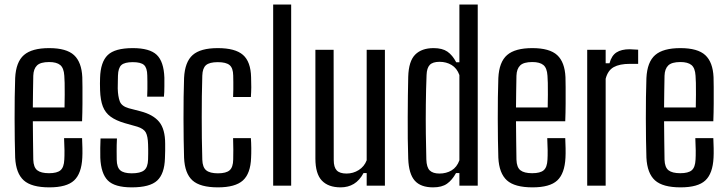

<svg xmlns="http://www.w3.org/2000/svg" viewBox="-20 -820 3212 848"><path d="M198 7.5Q119 7.5 84.8 -23.5Q50.5 -54.5 47 -123.5Q46 -159.5 45.2 -204.2Q44.5 -249 44.5 -296.8Q44.5 -344.5 45 -390.5Q45.5 -436.5 47 -475.5Q50.5 -546.5 85.8 -577Q121 -607.5 197 -607.5Q273.5 -607.5 307 -576.5Q340.5 -545.5 343.5 -479Q344 -467.5 344.2 -435.2Q344.5 -403 344.2 -362.2Q344 -321.5 342.5 -284.5H125Q125 -243 125.8 -200.8Q126.5 -158.5 127 -115Q128 -81 144.5 -68Q161 -55 196.5 -55Q232 -55 247.2 -68Q262.5 -81 264 -115Q265 -130 264.8 -156Q264.5 -182 263 -210H342.5Q343.5 -193 344 -166.2Q344.5 -139.5 343.5 -123.5Q340 -53.5 307.2 -23Q274.5 7.5 198 7.5ZM125 -345.5H265Q265.5 -373.5 265.8 -402.2Q266 -431 265.5 -453.8Q265 -476.5 264 -485.5Q262 -519.5 246 -532.8Q230 -546 197 -546Q159 -546 143.5 -531Q128 -516 127 -485.5Q126.5 -451.5 125.8 -416.2Q125 -381 125 -345.5Z M562 7.5Q486.5 7.5 456.2 -23Q426 -53.5 423 -123Q422.5 -145.5 422.8 -166Q423 -186.5 424 -208.5H496.5Q495 -178 495.2 -155Q495.5 -132 495.5 -115Q496 -81 511.2 -67.8Q526.5 -54.5 562 -54.5Q600 -54.5 616.5 -67.8Q633 -81 634 -115.5Q634.5 -130 634.5 -140.5Q634.5 -151 634.5 -160.8Q634.5 -170.5 634 -182.5Q633 -218 624 -234.8Q615 -251.5 586.5 -260.5L531.5 -276Q492 -287.5 468.5 -304.8Q445 -322 434.2 -349.8Q423.5 -377.5 422 -421.5Q421.5 -439.5 421.5 -451.2Q421.5 -463 422 -476Q424 -546 455.8 -576.8Q487.5 -607.5 566.5 -607.5Q641 -607.5 672.2 -577.8Q703.5 -548 706 -477Q706 -466.5 706 -438.8Q706 -411 704 -393H630Q631 -409 631 -426.5Q631 -444 631 -459.8Q631 -475.5 630.5 -486.5Q630 -520 616.2 -532.8Q602.5 -545.5 566.5 -545.5Q530.5 -545.5 516.2 -532.8Q502 -520 501 -486Q501 -477 500.5 -462Q500 -447 500 -429.5Q501 -394 509 -372.5Q517 -351 548.5 -342L600.5 -328.5Q656.5 -314 683 -281.8Q709.5 -249.5 709.5 -185Q709.5 -167 709.5 -153.2Q709.5 -139.5 708.5 -121Q706.5 -52.5 674.2 -22.5Q642 7.5 562 7.5Z M1009.5 -391.5Q1010.5 -408 1010.5 -424.5Q1010.5 -441 1010.5 -457Q1010.5 -473 1010 -486.5Q1009.5 -519.5 994 -532.5Q978.5 -545.5 942 -545.5Q905 -545.5 889.8 -532.2Q874.5 -519 873.5 -486Q872 -439.5 871.5 -394Q871 -348.5 871 -302.5Q871 -256.5 871.5 -210Q872 -163.5 873.5 -115Q874.5 -81 890.8 -67.8Q907 -54.5 942.5 -54.5Q979 -54.5 994.2 -68Q1009.5 -81.5 1010 -115.5Q1010.5 -136.5 1010.5 -158.5Q1010.5 -180.5 1009.5 -210H1088Q1089.5 -192 1089.8 -166.2Q1090 -140.5 1089 -123Q1086.5 -53.5 1052.8 -23Q1019 7.5 942.5 7.5Q864 7.5 830 -23.2Q796 -54 793 -123Q792 -159 791.2 -203.8Q790.5 -248.5 790.5 -296.5Q790.5 -344.5 791 -390.8Q791.5 -437 793 -476Q796.5 -546.5 831 -577Q865.5 -607.5 942 -607.5Q1019 -607.5 1053.2 -577.5Q1087.5 -547.5 1089 -478.5Q1090 -458 1089.8 -434.5Q1089.5 -411 1088 -391.5Z M1186.5 0V-800H1266V0Z M1484.5 7.5Q1430 7.5 1401.5 -22.5Q1373 -52.5 1373 -120V-600H1453.5L1454 -113.5Q1454 -81.5 1467.2 -67.5Q1480.5 -53.5 1510.5 -53.5Q1540 -53.5 1564.5 -69Q1589 -84.5 1599.5 -112V-600H1680V0H1599.5V-55.5H1585.5Q1568 -23 1542.8 -7.8Q1517.5 7.5 1484.5 7.5Z M1893 7.5Q1838 7.5 1811.8 -22.2Q1785.5 -52 1783 -119Q1781.5 -160 1781 -207.2Q1780.5 -254.5 1780.8 -302.8Q1781 -351 1781.5 -397Q1782 -443 1783 -481Q1785 -550 1813.8 -578.8Q1842.5 -607.5 1895 -607.5Q1933.5 -607.5 1956 -592Q1978.5 -576.5 1995 -545H2009V-800H2090V0H2009V-55.5H1994Q1977 -24.5 1954.2 -8.5Q1931.5 7.5 1893 7.5ZM1921 -53.5Q1951 -53.5 1974.5 -67.5Q1998 -81.5 2009 -112V-488.5Q1998 -519 1974.5 -533Q1951 -547 1921.5 -547Q1891 -547 1878 -533.2Q1865 -519.5 1864 -488.5Q1861.5 -426.5 1860.8 -359.5Q1860 -292.5 1860.8 -229.5Q1861.5 -166.5 1863 -116Q1864 -81 1878 -67.2Q1892 -53.5 1921 -53.5Z M2332 7.5Q2253 7.5 2218.8 -23.5Q2184.5 -54.5 2181 -123.5Q2180 -159.5 2179.2 -204.2Q2178.5 -249 2178.5 -296.8Q2178.5 -344.5 2179 -390.5Q2179.5 -436.5 2181 -475.5Q2184.5 -546.5 2219.8 -577Q2255 -607.5 2331 -607.5Q2407.5 -607.5 2441 -576.5Q2474.5 -545.5 2477.5 -479Q2478 -467.5 2478.2 -435.2Q2478.5 -403 2478.2 -362.2Q2478 -321.5 2476.5 -284.5H2259Q2259 -243 2259.8 -200.8Q2260.5 -158.5 2261 -115Q2262 -81 2278.5 -68Q2295 -55 2330.5 -55Q2366 -55 2381.2 -68Q2396.5 -81 2398 -115Q2399 -130 2398.8 -156Q2398.5 -182 2397 -210H2476.5Q2477.5 -193 2478 -166.2Q2478.5 -139.5 2477.5 -123.5Q2474 -53.5 2441.2 -23Q2408.5 7.5 2332 7.5ZM2259 -345.5H2399Q2399.5 -373.5 2399.8 -402.2Q2400 -431 2399.5 -453.8Q2399 -476.5 2398 -485.5Q2396 -519.5 2380 -532.8Q2364 -546 2331 -546Q2293 -546 2277.5 -531Q2262 -516 2261 -485.5Q2260.5 -451.5 2259.8 -416.2Q2259 -381 2259 -345.5Z M2573.5 0V-600H2655V-540.5H2672Q2681 -574.5 2702.8 -588.5Q2724.5 -602.5 2761 -602.5Q2770.5 -602.5 2779.8 -601.5Q2789 -600.5 2798.5 -600.5V-538H2762Q2716.5 -538 2690.5 -523.5Q2664.5 -509 2655 -472V0Z M2986 7.5Q2907 7.5 2872.8 -23.5Q2838.5 -54.5 2835 -123.5Q2834 -159.5 2833.2 -204.2Q2832.5 -249 2832.5 -296.8Q2832.5 -344.5 2833 -390.5Q2833.5 -436.5 2835 -475.5Q2838.5 -546.5 2873.8 -577Q2909 -607.5 2985 -607.5Q3061.5 -607.5 3095 -576.5Q3128.5 -545.5 3131.5 -479Q3132 -467.5 3132.2 -435.2Q3132.5 -403 3132.2 -362.2Q3132 -321.5 3130.5 -284.5H2913Q2913 -243 2913.8 -200.8Q2914.5 -158.5 2915 -115Q2916 -81 2932.5 -68Q2949 -55 2984.5 -55Q3020 -55 3035.2 -68Q3050.5 -81 3052 -115Q3053 -130 3052.8 -156Q3052.5 -182 3051 -210H3130.5Q3131.5 -193 3132 -166.2Q3132.5 -139.5 3131.5 -123.5Q3128 -53.5 3095.2 -23Q3062.5 7.5 2986 7.5ZM2913 -345.5H3053Q3053.5 -373.5 3053.8 -402.2Q3054 -431 3053.5 -453.8Q3053 -476.5 3052 -485.5Q3050 -519.5 3034 -532.8Q3018 -546 2985 -546Q2947 -546 2931.5 -531Q2916 -516 2915 -485.5Q2914.5 -451.5 2913.8 -416.2Q2913 -381 2913 -345.5Z"/></svg>

Font: Big Shoulders Text Thin
Style: Regular
Weight: 400
Version: Version 2.002